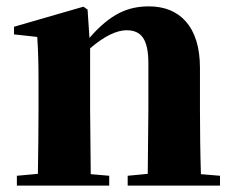

<svg xmlns="http://www.w3.org/2000/svg" viewBox="-20 -583 737 603"><path d="M443 0H671V-31L611 -36C609 -94 608 -179 608 -238V-370C608 -501 543 -563 448 -563C382 -563 327 -540 261 -464L255 -553L242 -562L24 -499V-475L97 -467C100 -419 101 -386 101 -321V-238C101 -182 100 -96 99 -37L33 -31V0H323V-31L265 -36L263 -238V-431C306 -469 347 -488 377 -488C424 -488 446 -460 446 -383V-238L444 -37L381 -31V0Z"/></svg>

Font: Source Han Serif KR Heavy
Style: Regular
Weight: 900
Designer: Ryoko NISHIZUKA 西塚涼子 (kana & ideographs); Frank Grießhammer (Latin, Greek & Cyrillic); Wenlong ZHANG 张文龙 (bopomofo); San
Foundry: Adobe
Version: Version 2.001;hotconv 1.1.0;makeotfexe 2.6.0